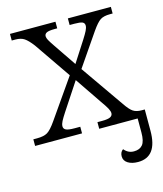

<svg xmlns="http://www.w3.org/2000/svg" viewBox="-110 -618 760 897"><g transform="rotate(-15 270.0 -169.5)"><path d="M540 71Q540 197 447 197Q417 197 398 185Q379 173 379 152Q379 131 394 121Q413 144 441 144Q469 144 483 127Q497 110 497 68V0H311V-32H334Q362 -32 373.5 -38Q385 -44 385 -56Q385 -65 378 -78.5Q371 -92 351 -120L264 -248L177 -116Q162 -93 155 -79.5Q148 -66 148 -55Q148 -43 159.5 -37.5Q171 -32 201 -32H228V0H1V-32H19Q52 -32 69.5 -42.5Q87 -53 112 -89L243 -277L122 -453Q100 -482 83.5 -493Q67 -504 41 -504H23V-536H243V-504H231Q202 -504 191.5 -498.5Q181 -493 181 -482Q181 -474 187 -463Q193 -452 208 -430L282 -321L347 -422Q361 -444 368 -458Q375 -472 375 -482Q375 -495 364 -499.5Q353 -504 326 -504H303V-536H511V-504H498Q468 -504 451.5 -493.5Q435 -483 410 -447L303 -291L448 -83Q469 -52 484.5 -42Q500 -32 525 -32H540Z"/></g></svg>

Font: Noto Serif Light
Style: Regular
Weight: 300
Designer: Monotype Design Team
Foundry: Monotype Imaging Inc.
Version: Version 1.001